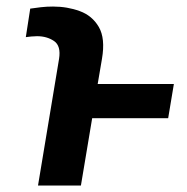

<svg xmlns="http://www.w3.org/2000/svg" viewBox="-20 -572 578 592"><path d="M229.5 0H97.2L162.1 -390.6Q168.5 -430.7 146.5 -445.6Q124.5 -460.4 94.2 -460.4Q85.4 -460.4 76.7 -459.5Q67.9 -458.5 59.6 -457.5L73.2 -545.4Q88.9 -547.9 106.4 -549.8Q124 -551.8 143.6 -551.8Q187.5 -551.8 225.8 -537.8Q264.2 -523.9 284.7 -488.8Q305.2 -453.6 294.4 -390.6L281.2 -313H516.1L498.5 -207.5H264.2Z"/></svg>

Font: Inter Display Semi Bold
Style: Italic
Weight: 600
Italic angle: -9.39999°
Designer: Rasmus Andersson
Foundry: rsms
Version: Version 4.000;git-4fc901f